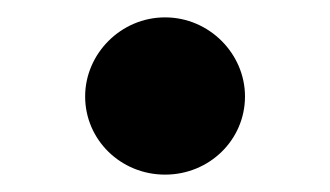

<svg xmlns="http://www.w3.org/2000/svg" viewBox="-20 -185 380 221"><path d="M170 16C221 16 262 -24 262 -74C262 -123 221 -165 170 -165C119 -165 78 -123 78 -74C78 -24 119 16 170 16Z"/></svg>

Font: Noto Serif CJK JP Black
Style: Regular
Weight: 900
Designer: Ryoko NISHIZUKA 西塚涼子 (kana & ideographs); Frank Grießhammer (Latin, Greek & Cyrillic); Wenlong ZHANG 张文龙 (bopomofo); San
Foundry: Adobe Systems Incorporated
Version: Version 1.001;PS 1.001;hotconv 16.6.54;makeotf.lib2.5.65590